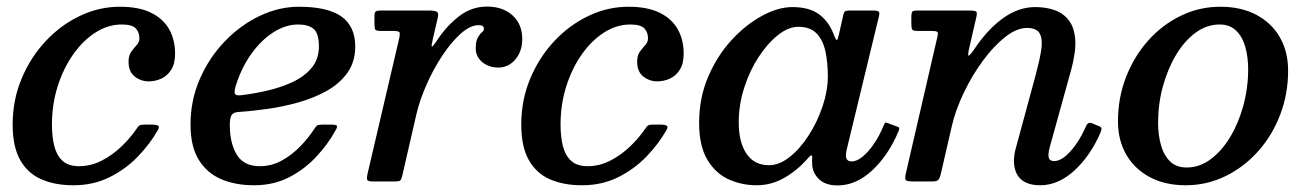

<svg xmlns="http://www.w3.org/2000/svg" viewBox="-20 -552 3987 584"><path d="M512.5 -388.5Q512.5 -431 494.5 -463Q476.5 -495 439.5 -513.2Q402.5 -531.5 344.5 -531.5Q282 -531.5 223.8 -504Q165.5 -476.5 119.2 -427.2Q73 -378 45.8 -313Q18.5 -248 18.5 -173Q18.5 -106.5 41 -66Q63.5 -25.5 105 -7Q146.5 11.5 203.5 11.5Q264 11.5 313.2 -13Q362.5 -37.5 399.5 -76Q436.5 -114.5 460 -156Q466 -166.5 460.8 -169.8Q455.5 -173 440.5 -173H420Q408 -173 404 -170.2Q400 -167.5 395.5 -160.5Q377 -133 349.8 -106.8Q322.5 -80.5 289.5 -63.5Q256.5 -46.5 220.5 -46.5Q188 -46.5 170.2 -62.8Q152.5 -79 145.2 -107.5Q138 -136 138 -173Q138 -234 155.2 -288.8Q172.5 -343.5 202.2 -386Q232 -428.5 270.2 -453Q308.5 -477.5 350.5 -477.5Q381.5 -477.5 392.8 -465.8Q404 -454 404 -435Q404 -424 395.8 -415Q387.5 -406 379.2 -394.8Q371 -383.5 371 -364.5Q371 -334 389.8 -319.2Q408.5 -304.5 432.5 -304.5Q451.5 -304.5 469.8 -312.5Q488 -320.5 500.2 -339Q512.5 -357.5 512.5 -388.5Z M559.5 -173Q559.5 -106.5 584.5 -66Q609.5 -25.5 652.8 -7Q696 11.5 753 11.5Q812.5 11.5 859.8 -13Q907 -37.5 942.2 -75.5Q977.5 -113.5 1000 -154.5Q1007.5 -166.5 1004.5 -169.8Q1001.5 -173 986 -173H963Q951 -173 946.5 -171.2Q942 -169.5 938 -163Q920 -134.5 894.5 -108Q869 -81.5 837.8 -64Q806.5 -46.5 770 -46.5Q721.5 -46.5 700.2 -81.5Q679 -116.5 679 -172Q679 -193.5 684.5 -202Q690 -210.5 706 -211.5Q746.5 -214 794 -220.8Q841.5 -227.5 888.5 -240.8Q935.5 -254 974.5 -276Q1013.5 -298 1037 -331Q1060.5 -364 1060.5 -410.5Q1060.5 -472 1018.5 -501.8Q976.5 -531.5 889 -531.5Q828.5 -531.5 769.8 -503.5Q711 -475.5 663.5 -426Q616 -376.5 587.8 -311.8Q559.5 -247 559.5 -173ZM714.5 -262.5Q696.5 -260 694.2 -267.8Q692 -275.5 698 -294Q715.5 -348 745.2 -389.2Q775 -430.5 812 -454Q849 -477.5 887 -477.5Q918.5 -477.5 934.2 -463.8Q950 -450 950 -411Q950 -372 927.8 -345.5Q905.5 -319 870 -302.5Q834.5 -286 793.5 -276.5Q752.5 -267 714.5 -262.5Z M1137.5 -520Q1127.5 -520 1123.2 -517.2Q1119 -514.5 1119 -503.5V-479.5Q1119 -466.5 1121.5 -462.2Q1124 -458 1136.5 -458H1173Q1192 -458 1194.8 -454.2Q1197.5 -450.5 1194 -434.5L1097.5 -21.5Q1095 -10 1097 -5Q1099 0 1115 0H1179Q1195 0 1198 -3.5Q1201 -7 1204 -19.5L1247 -206.5Q1257 -248.5 1277.8 -295.5Q1298.5 -342.5 1325.8 -383.5Q1353 -424.5 1381.8 -450Q1410.5 -475.5 1436 -475.5Q1452 -475.5 1452 -464.5Q1452 -459 1445.8 -453.8Q1439.5 -448.5 1433.2 -437.5Q1427 -426.5 1427 -404.5Q1427 -387.5 1436.2 -374.5Q1445.5 -361.5 1461 -354Q1476.5 -346.5 1495.5 -346.5Q1526.5 -346.5 1547.5 -371.2Q1568.5 -396 1568.5 -433Q1568.5 -478.5 1539 -505.2Q1509.5 -532 1461.5 -532Q1415 -532 1377.5 -503.5Q1340 -475 1310.5 -431Q1295.5 -408.5 1293.5 -410.5Q1291.5 -412.5 1296.5 -433L1311.5 -498Q1315 -512.5 1308.8 -516.2Q1302.5 -520 1285 -520Z M2059.5 -388.5Q2059.5 -431 2041.5 -463Q2023.5 -495 1986.5 -513.2Q1949.5 -531.5 1891.5 -531.5Q1829 -531.5 1770.8 -504Q1712.5 -476.5 1666.2 -427.2Q1620 -378 1592.8 -313Q1565.5 -248 1565.5 -173Q1565.5 -106.5 1588 -66Q1610.5 -25.5 1652 -7Q1693.5 11.5 1750.5 11.5Q1811 11.5 1860.2 -13Q1909.5 -37.5 1946.5 -76Q1983.5 -114.5 2007 -156Q2013 -166.5 2007.8 -169.8Q2002.5 -173 1987.5 -173H1967Q1955 -173 1951 -170.2Q1947 -167.5 1942.5 -160.5Q1924 -133 1896.8 -106.8Q1869.5 -80.5 1836.5 -63.5Q1803.5 -46.5 1767.5 -46.5Q1735 -46.5 1717.2 -62.8Q1699.5 -79 1692.2 -107.5Q1685 -136 1685 -173Q1685 -234 1702.2 -288.8Q1719.5 -343.5 1749.2 -386Q1779 -428.5 1817.2 -453Q1855.5 -477.5 1897.5 -477.5Q1928.5 -477.5 1939.8 -465.8Q1951 -454 1951 -435Q1951 -424 1942.8 -415Q1934.5 -406 1926.2 -394.8Q1918 -383.5 1918 -364.5Q1918 -334 1936.8 -319.2Q1955.5 -304.5 1979.5 -304.5Q1998.5 -304.5 2016.8 -312.5Q2035 -320.5 2047.2 -339Q2059.5 -357.5 2059.5 -388.5Z M2498 -320Q2498 -276.5 2482.2 -229.2Q2466.5 -182 2440.2 -141Q2414 -100 2382.2 -74.8Q2350.5 -49.5 2319 -49.5Q2274.5 -49.5 2250.8 -84.2Q2227 -119 2227 -180Q2227 -233 2243.5 -284.8Q2260 -336.5 2287.2 -378.2Q2314.5 -420 2346.2 -445.2Q2378 -470.5 2408.5 -470.5Q2445 -470.5 2464.5 -449.5Q2484 -428.5 2491 -394.2Q2498 -360 2498 -320ZM2712.5 -151.5Q2716 -160.5 2715.2 -162.8Q2714.5 -165 2706 -168L2683 -176.5Q2674.5 -180 2672.5 -178.5Q2670.5 -177 2667 -168.5Q2655 -139 2638.2 -114.5Q2621.5 -90 2603.8 -75.5Q2586 -61 2570.5 -61Q2553 -61 2553 -79.5Q2553 -83.5 2553.8 -88.5Q2554.5 -93.5 2555.5 -97.5L2653 -500.5Q2656 -512.5 2653.2 -516.2Q2650.5 -520 2634.5 -520H2563.5Q2553.5 -520 2550 -517Q2546.5 -514 2545 -506.5L2532 -448.5Q2528.5 -432 2525.8 -430.2Q2523 -428.5 2515.5 -448.5Q2500.5 -487 2470.8 -508.8Q2441 -530.5 2390 -530.5Q2347.5 -530.5 2298.5 -504.2Q2249.5 -478 2205.8 -430.8Q2162 -383.5 2134.2 -319Q2106.5 -254.5 2106.5 -178.5Q2106.5 -108 2131.5 -66.2Q2156.5 -24.5 2196.2 -6.5Q2236 11.5 2281.5 11.5Q2327 11.5 2367.2 -12Q2407.5 -35.5 2439 -72.5Q2444.5 -79 2447.5 -79.2Q2450.5 -79.5 2450.5 -74Q2450 -70 2450 -64.5Q2450 -59 2450.5 -49Q2453 -23.5 2472.5 -5.8Q2492 12 2527.5 12Q2584 12 2633 -33.8Q2682 -79.5 2712.5 -151.5Z M2770 -520Q2758 -520 2755 -516.5Q2752 -513 2752 -500V-480Q2752 -467 2754.5 -462.5Q2757 -458 2769.5 -458H2810Q2827 -458 2830.8 -455.2Q2834.5 -452.5 2831 -439L2735.5 -25.5Q2731.5 -8 2735.2 -4Q2739 0 2761 0H2815.5Q2831 0 2835.2 -6.2Q2839.5 -12.5 2842 -24.5L2875 -168Q2886.5 -218 2911.8 -270.5Q2937 -323 2969.8 -367.5Q3002.5 -412 3037.5 -439.5Q3072.5 -467 3104 -467Q3134 -467 3143 -449Q3152 -431 3147 -399.5Q3142 -368 3131 -327L3068.5 -96.5Q3066.5 -89.5 3065.2 -79.8Q3064 -70 3064 -64.5Q3064 -27 3084.2 -7.8Q3104.5 11.5 3144 11.5Q3199 11.5 3247.8 -33.2Q3296.5 -78 3327 -148Q3331.5 -159 3330 -162.8Q3328.5 -166.5 3319.5 -169.5L3302 -177Q3293 -180 3289 -176.5Q3285 -173 3280.5 -162Q3261.5 -119.5 3235 -90.8Q3208.5 -62 3186.5 -62Q3169 -62 3169 -80Q3169 -89.5 3173 -104.5L3238.5 -341Q3253 -395 3250.5 -431.2Q3248 -467.5 3231.5 -489.5Q3215 -511.5 3188.2 -521Q3161.5 -530.5 3129 -530.5Q3079 -530.5 3032.8 -498Q2986.5 -465.5 2947 -407.5Q2929 -381 2926 -382.8Q2923 -384.5 2928.5 -408L2949.5 -499Q2953 -513 2949.5 -516.5Q2946 -520 2927.5 -520Z M3380.5 -183Q3380.5 -125 3406 -81.2Q3431.5 -37.5 3477.8 -13Q3524 11.5 3586.5 11.5Q3650.5 11.5 3707 -16Q3763.5 -43.5 3806.5 -91.5Q3849.5 -139.5 3873.8 -202.8Q3898 -266 3898 -337Q3898 -395 3872.8 -438.8Q3847.5 -482.5 3801.2 -507Q3755 -531.5 3692 -531.5Q3628 -531.5 3571.5 -504Q3515 -476.5 3472.2 -428.5Q3429.5 -380.5 3405 -317.5Q3380.5 -254.5 3380.5 -183ZM3502.5 -178.5Q3502.5 -235.5 3517 -288.8Q3531.5 -342 3557 -384.8Q3582.5 -427.5 3616.5 -452.5Q3650.5 -477.5 3689.5 -477.5Q3721 -477.5 3740.2 -458.5Q3759.5 -439.5 3768 -408.5Q3776.5 -377.5 3776.5 -341.5Q3776.5 -285 3762 -231.5Q3747.5 -178 3721.8 -135.2Q3696 -92.5 3662.2 -67.5Q3628.5 -42.5 3589.5 -42.5Q3557.5 -42.5 3538.5 -61.5Q3519.5 -80.5 3511 -111.5Q3502.5 -142.5 3502.5 -178.5Z"/></svg>

Font: Besley Medium
Style: Italic
Weight: 500
Italic angle: -13°
Designer: Owen Earl
Foundry: indestructible type*
Version: Version 2.001